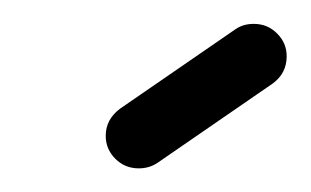

<svg xmlns="http://www.w3.org/2000/svg" viewBox="-20 -711 259 160"><path d="M95.6 -570.7Q84.1 -570.7 76.1 -578.7Q68.1 -586.7 68.1 -597.8Q68.1 -611.5 80 -620.4L176.3 -686.7Q182.6 -691.1 191.5 -691.1Q203 -691.1 210.9 -683.1Q218.9 -675.2 218.9 -664.1Q218.9 -650 207.4 -641.5L111.1 -575.2Q104.4 -570.7 95.6 -570.7Z"/></svg>

Font: 26F Galaxy Hebrew
Style: Bold
Weight: 700
Designer: C₂₉H₂₅N₃O₅
Version: Version 1.000